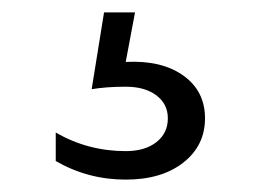

<svg xmlns="http://www.w3.org/2000/svg" viewBox="-20 -60 431 310"><path d="M183 184Q214 184 232.5 169.5Q251 155 251 131Q251 108 232.5 94Q214 80 183 80Q152 80 128 84L148 -40H198L183 40Q241 37 276 62Q311 87 311 131Q311 175 276 202.5Q241 230 183 230Q122 230 70 200V154Q122 184 183 184Z"/></svg>

Font: Goli Light
Style: Regular
Weight: 300
Designer: jaikishan Patel
Foundry: MagicType
Version: Version 1.000